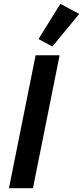

<svg xmlns="http://www.w3.org/2000/svg" viewBox="-20 -988 436 1008"><path d="M396 -915 297 -968 182 -783 255 -744ZM27 0H153L293 -698H167Z"/></svg>

Font: Braiins Sans SemiBold
Style: Italic
Weight: 600
Italic angle: -11.31°
Designer: Mike Abbink, Paul van der Laan, Pieter van Rosmalen, Jiri Chlebus, Lubos Buracinsky
Foundry: Bold Monday, Sudetype
Version: Version 1.000;hotconv 1.0.109;makeotfexe 2.5.65596